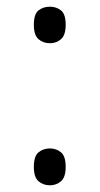

<svg xmlns="http://www.w3.org/2000/svg" viewBox="-20 -547 298 573"><path d="M129 -418Q109 -418 95 -430Q81 -442 81 -473Q81 -505 95 -516Q109 -527 129 -527Q148 -527 162 -516Q176 -505 176 -473Q176 -442 162 -430Q148 -418 129 -418ZM129 6Q109 6 95 -6Q81 -18 81 -49Q81 -81 95 -92.5Q109 -104 129 -104Q148 -104 162 -92.5Q176 -81 176 -49Q176 -18 162 -6Q148 6 129 6Z"/></svg>

Font: Noto Serif Tamil Light
Style: Regular
Weight: 300
Designer: Indian Type Foundry, Tom Grace, and the Monotype Design Team
Foundry: Monotype Imaging Inc.
Version: Version 2.004; ttfautohint (v1.8.4.7-5d5b)